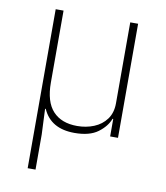

<svg xmlns="http://www.w3.org/2000/svg" viewBox="-80 -575 729 842"><g transform="rotate(10 284.0 -154.0)"><path d="M135 200H100V-508H135V-188Q135 -102 173 -61Q211 -20 281 -20Q321 -20 355.5 -34Q390 -48 411 -76.5Q432 -105 432 -148V-508H467V0H432V-78H429Q416 -43 379 -15.5Q342 12 275 12Q222 12 186.5 -8.5Q151 -29 133 -70H130L135 44Z"/></g></svg>

Font: IBM Plex Sans ExtraLight
Style: Regular
Weight: 250
Designer: Mike Abbink, Paul van der Laan, Pieter van Rosmalen
Foundry: Bold Monday
Version: Version 3.201